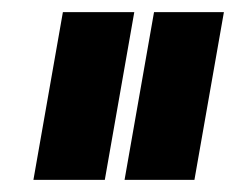

<svg xmlns="http://www.w3.org/2000/svg" viewBox="-20 -695 388 316"><path d="M185 -399H300L348.5 -675H233.5ZM35 -399H152.5L201 -675H83.5Z"/></svg>

Font: Anybody Condensed Black
Style: Italic
Weight: 900
Width: 3
Italic angle: -10°
Version: Version 1.113;gftools[0.9.25]